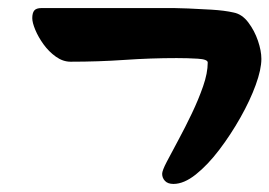

<svg xmlns="http://www.w3.org/2000/svg" viewBox="-20 -523 668 476"><path d="M83 -503Q166 -503 248 -503Q330 -503 412 -503Q420 -503 446.5 -502Q473 -501 505 -499Q537 -497 559 -492Q580 -488 595.5 -467.5Q611 -447 619.5 -422Q628 -397 628 -377Q628 -351 614 -312.5Q600 -274 576 -231.5Q552 -189 523.5 -151.5Q495 -114 465.5 -90.5Q436 -67 410 -67Q396 -67 389 -74.5Q382 -82 382 -92Q382 -100 393.5 -122Q405 -144 422 -175.5Q439 -207 455.5 -241.5Q472 -276 483.5 -309Q495 -342 495 -368Q495 -376 470 -377.5Q445 -379 418 -379Q354 -379 289 -374.5Q224 -370 155 -370Q136 -370 118.5 -382.5Q101 -395 88 -413Q75 -431 67.5 -449Q60 -467 60 -478Q60 -491 65 -497Q70 -503 83 -503Z"/></svg>

Font: Kalam Variable Light
Style: Regular
Weight: 300
Designer: Lipi Raval, Jonny Pinhorn
Foundry: Indian Type Foundry
Version: Version 3.000